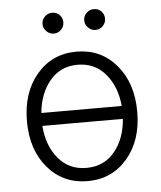

<svg xmlns="http://www.w3.org/2000/svg" viewBox="-53 -776 697 833"><g transform="rotate(-5 295.5 -359.5)"><path d="M204.6 -639.2Q186.5 -639.2 172.9 -652.8Q159.2 -666.5 159.2 -684.6Q159.2 -703.6 172.9 -716.8Q186.5 -730 204.6 -730Q224.1 -730 237.1 -717Q250 -704.1 250 -684.6Q250 -666.5 236.8 -652.8Q223.6 -639.2 204.6 -639.2ZM386.2 -639.2Q368.2 -639.2 354.5 -652.8Q340.8 -666.5 340.8 -684.6Q340.8 -703.6 354.5 -716.8Q368.2 -730 386.2 -730Q405.8 -730 418.7 -717Q431.6 -704.1 431.6 -684.6Q431.6 -666.5 418.5 -652.8Q405.3 -639.2 386.2 -639.2ZM55.2 -270Q55.2 -395.5 122.3 -474.1Q189.5 -552.7 295.4 -552.7Q401.4 -552.7 468.5 -474.1Q535.6 -395.5 535.6 -270Q535.6 -145.5 468.5 -67.1Q401.4 11.2 295.4 11.2Q189.5 11.2 122.3 -67.1Q55.2 -145.5 55.2 -270ZM120.6 -300.8H470.7Q462.9 -385.7 416.5 -440.7Q370.1 -495.6 295.4 -495.6Q220.7 -495.6 174.6 -440.7Q128.4 -385.7 120.6 -300.8ZM470.7 -244.6H120.1Q126.5 -158.2 172.9 -102.3Q219.2 -46.4 295.4 -46.4Q371.6 -46.4 418 -102.3Q464.4 -158.2 470.7 -244.6Z"/></g></svg>

Font: Interop Light
Style: Regular
Weight: 300
Designer: Rasmus Andersson, Google, Jang Haemin
Foundry: jhaemin
Version: Version 1.007